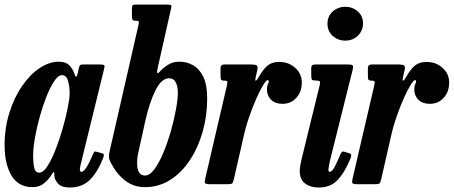

<svg xmlns="http://www.w3.org/2000/svg" viewBox="-22 -800 1971 834"><path d="M426.5 -115Q403.5 -55 369.8 -20.2Q336 14.5 280.5 14.5Q247.5 14.5 232 -0.8Q216.5 -16 214.5 -34Q213.5 -38 213.8 -40.5Q214 -43 214 -47Q213 -59 204 -44Q192 -23 170.8 -5Q149.5 13 119.5 13Q58.5 13 28.2 -37Q-2 -87 -2 -168.5Q-2 -244.5 18.8 -310.5Q39.5 -376.5 73.8 -426.2Q108 -476 149.8 -504Q191.5 -532 233.5 -532Q265.5 -532 281 -514.2Q296.5 -496.5 301 -480Q304 -468 308 -467Q312 -466 315.5 -481.5L321 -506Q322.5 -513.5 325.8 -516.8Q329 -520 338 -520H412.5Q428.5 -520 431 -516.2Q433.5 -512.5 430 -500L328.5 -86Q327.5 -82 326.2 -75Q325 -68 325 -64.5Q325 -53.5 331.5 -53.5Q350 -53.5 382.5 -131Q385.5 -138.5 387.2 -140.8Q389 -143 400 -140L420 -134.5Q427.5 -132.5 428.8 -128.8Q430 -125 426.5 -115ZM280.5 -395.5Q280.5 -423.5 273.5 -448.5Q266.5 -473.5 247 -473.5Q231 -473.5 213.8 -448Q196.5 -422.5 180.2 -381.5Q164 -340.5 150.8 -293.2Q137.5 -246 129.8 -201.2Q122 -156.5 122 -124.5Q122 -91.5 126.8 -70.8Q131.5 -50 148.5 -50Q165.5 -50 183.8 -78Q202 -106 219.2 -149.8Q236.5 -193.5 250.2 -241.8Q264 -290 272.2 -331.5Q280.5 -373 280.5 -395.5Z M454.5 -144.5 579 -689.5Q582.5 -703 580.5 -706.5Q578.5 -710 570.5 -710H566.5Q555.5 -710 553.2 -715.2Q551 -720.5 551 -730.5V-762.5Q551 -773 553.5 -776.5Q556 -780 565.5 -780H705Q718.5 -780 721.2 -777Q724 -774 721 -762.5L662.5 -503Q659 -487 661.2 -483Q663.5 -479 676 -493Q687 -505.5 708 -518.8Q729 -532 757.5 -532Q789.5 -532 817 -516.5Q844.5 -501 861.2 -466Q878 -431 878 -372Q878 -297.5 858.5 -228.5Q839 -159.5 803.2 -105Q767.5 -50.5 717.8 -18.8Q668 13 607.5 13Q557.5 13 520.2 -16.8Q483 -46.5 459.5 -92.5Q452 -107 451.2 -116.8Q450.5 -126.5 454.5 -144.5ZM573.5 -95.5Q572.5 -37.5 608 -37.5Q628.5 -37.5 648.8 -65Q669 -92.5 687.2 -136Q705.5 -179.5 719.8 -229Q734 -278.5 742.2 -323.8Q750.5 -369 750.5 -398Q750.5 -424.5 741.5 -442.2Q732.5 -460 712 -460Q680 -460 653.8 -408.5Q627.5 -357 608.5 -272L577 -129Q575 -120.5 574.5 -112.2Q574 -104 573.5 -95.5Z M954 -520H1068.5Q1086.5 -520 1092.8 -516Q1099 -512 1096 -497L1089.5 -469Q1085 -449 1089.2 -449.8Q1093.5 -450.5 1102 -465.5Q1120.5 -498.5 1139.8 -514.8Q1159 -531 1190.5 -531Q1232 -531 1260.5 -505.2Q1289 -479.5 1289 -441.5Q1289 -401 1265.2 -375Q1241.5 -349 1205 -349Q1173 -349 1155.2 -366.8Q1137.5 -384.5 1137.5 -413Q1138 -427.5 1141.8 -434.2Q1145.5 -441 1145.5 -447Q1145.5 -452 1140.5 -452Q1134.5 -452 1121.2 -430.5Q1108 -409 1092 -373.2Q1076 -337.5 1060.8 -293.5Q1045.5 -249.5 1035.5 -204L994 -22.5Q991 -8.5 987.5 -4.2Q984 0 967 0H888.5Q871.5 0 868.8 -4.8Q866 -9.5 869 -22L963 -426Q966.5 -442 965 -446Q963.5 -450 951 -450H949.5Q940 -450 938 -454.5Q936 -459 936 -472.5V-504.5Q936 -520 954 -520Z M1400.5 -697Q1400.5 -729.5 1423.2 -750Q1446 -770.5 1478 -770.5Q1509.5 -770.5 1532.5 -750Q1555.5 -729.5 1555 -697Q1553.5 -664.5 1531.5 -644Q1509.5 -623.5 1478 -623.5Q1446 -623.5 1423.2 -644Q1400.5 -664.5 1400.5 -697ZM1509 -493.5 1412 -105Q1410.5 -98.5 1407.5 -83.2Q1404.5 -68 1404.5 -64.5Q1404.5 -53.5 1409.5 -53.5Q1420 -53.5 1431.2 -74.2Q1442.5 -95 1456.5 -129.5Q1460.5 -138 1463.5 -140.5Q1466.5 -143 1474.5 -140.5L1494.5 -134.5Q1503 -132 1503.5 -126.8Q1504 -121.5 1500.5 -112Q1475 -50 1444.2 -17.8Q1413.5 14.5 1362.5 14.5Q1327 14.5 1303.5 -2.8Q1280 -20 1280 -58Q1280 -67.5 1282.5 -81.8Q1285 -96 1287.5 -106.5L1366.5 -429.5Q1369.5 -442.5 1367.2 -446.2Q1365 -450 1353 -450H1351Q1337.5 -450 1333.8 -453.5Q1330 -457 1330 -471V-502.5Q1330 -514 1334.5 -517Q1339 -520 1350 -520H1486.5Q1507 -520 1510.2 -515.8Q1513.5 -511.5 1509 -493.5Z M1594 -520H1708.5Q1726.5 -520 1732.8 -516Q1739 -512 1736 -497L1729.5 -469Q1725 -449 1729.2 -449.8Q1733.5 -450.5 1742 -465.5Q1760.5 -498.5 1779.8 -514.8Q1799 -531 1830.5 -531Q1872 -531 1900.5 -505.2Q1929 -479.5 1929 -441.5Q1929 -401 1905.2 -375Q1881.5 -349 1845 -349Q1813 -349 1795.2 -366.8Q1777.5 -384.5 1777.5 -413Q1778 -427.5 1781.8 -434.2Q1785.5 -441 1785.5 -447Q1785.5 -452 1780.5 -452Q1774.5 -452 1761.2 -430.5Q1748 -409 1732 -373.2Q1716 -337.5 1700.8 -293.5Q1685.5 -249.5 1675.5 -204L1634 -22.5Q1631 -8.5 1627.5 -4.2Q1624 0 1607 0H1528.5Q1511.5 0 1508.8 -4.8Q1506 -9.5 1509 -22L1603 -426Q1606.5 -442 1605 -446Q1603.5 -450 1591 -450H1589.5Q1580 -450 1578 -454.5Q1576 -459 1576 -472.5V-504.5Q1576 -520 1594 -520Z"/></svg>

Font: Besley* Condensed Semi
Style: Italic
Weight: 600
Width: 3
Italic angle: -13°
Designer: Owen Earl
Foundry: indestructible type*
Version: Version 3.000; ttfautohint (v1.8.3)